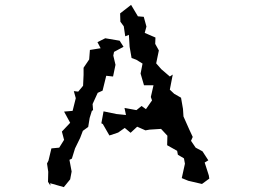

<svg xmlns="http://www.w3.org/2000/svg" viewBox="-20 -751 1040 788"><path d="M641 -222 667 -194 666 -155 707 -132 710 -116 735 -101 739 -79 726 -20 753 -9 809 4 839 -18 837 -31 820 -84 835 -93 811 -130 783 -145 764 -173 771 -189 757 -219 733 -273 731 -304 723 -350 695 -366 677 -383 689 -445 677 -437 642 -467 621 -491 632 -544 617 -571 618 -597 574 -616 581 -642 570 -682 546 -684 518 -731 473 -696 474 -662 488 -643 494 -602 509 -608 512 -559 520 -513 539 -506 565 -490 557 -449 571 -401H610L599 -353L604 -339L579 -303L561 -316L540 -299L491 -308L497 -279L458 -283L405 -294L396 -245L402 -242L429 -195L465 -207L492 -226L516 -206L543 -231L577 -216L594 -219ZM173 -80 178 -46 177 -5 187 11 186 1 242 17 268 -15 274 -47 265 -95 275 -100 288 -142 309 -185 320 -214 342 -230 348 -267 357 -296 362 -299 360 -324 381 -370 401 -379 416 -440 444 -437 454 -485 445 -523 448 -538 487 -559 471 -584 412 -594 380 -578 393 -553 349 -546 346 -507 323 -473V-444L321 -399L301 -375L283 -377L291 -348L278 -296L243 -293L268 -247L234 -211L243 -177L223 -145L191 -142L179 -92Z"/></svg>

Font: チョークS
Style: Regular
Weight: 400
Designer: [Stick] Fontworks Inc.
Foundry: [Stick] Fontworks Inc.
Version: Version 1.200;FEAKit 1.0